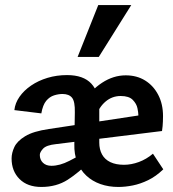

<svg xmlns="http://www.w3.org/2000/svg" viewBox="-20 -731 688 762"><path d="M450 11Q411 11 378.5 -0.5Q346 -12 322.5 -34Q299 -56 286.5 -87.5Q274 -119 275 -159L277 -285Q278 -328 266 -343Q254 -358 228 -358Q212 -358 194.5 -352.5Q177 -347 163.5 -331Q150 -315 144 -281L37 -294Q40 -322 57.5 -347Q75 -372 103.5 -391.5Q132 -411 168.5 -422Q205 -433 246 -433Q311 -433 342.5 -399Q374 -365 374 -301V-165Q374 -138 385 -118Q396 -98 418 -87.5Q440 -77 472 -77Q501 -77 531 -88Q561 -99 587 -121L628 -59Q599 -31 568 -16Q537 -1 507 5Q477 11 450 11ZM144 11Q89 11 57.5 -20.5Q26 -52 26 -102Q26 -124 37 -147.5Q48 -171 80 -190.5Q112 -210 174 -219L611 -285L623 -211L202 -159Q164 -155 151 -141Q138 -127 138 -116Q138 -97 150.5 -85Q163 -73 184 -73Q217 -73 255 -92.5Q293 -112 340 -137L339 -93Q293 -46 248.5 -17.5Q204 11 144 11ZM529 -211V-276Q529 -284 525.5 -301.5Q522 -319 507 -334.5Q492 -350 459 -350Q425 -350 399 -328Q373 -306 361 -269L311 -325Q340 -373 385 -402.5Q430 -432 479 -432Q523 -432 556 -411.5Q589 -391 608 -354.5Q627 -318 627 -270Q627 -266 626.5 -248.5Q626 -231 623 -211ZM288 -505 370 -711H501L372 -505Z"/></svg>

Font: Ysabeau
Style: Bold
Weight: 700
Designer: Christian Thalmann (Catharsis Fonts)
Version: Version 2.000;gftools[0.9.27.dev2+g8671c4b]